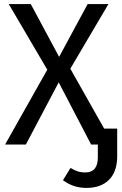

<svg xmlns="http://www.w3.org/2000/svg" viewBox="-20 -709 600 942"><path d="M555 -78V57Q555 133 515 173Q475 213 404 213Q339 213 289 175L326 115Q345 126 360.5 131.5Q376 137 399 137Q460 137 460 63V0H427L268 -305L107 0H5L212 -367L23 -689H131L270 -430L410 -689H512L325 -372L491 -78Z"/></svg>

Font: Fira GO
Style: Regular
Weight: 400
Designer: Carrois Corporate
Foundry: Carrois Corporate GbR
Version: Version 0.300